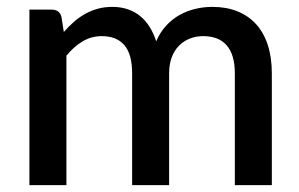

<svg xmlns="http://www.w3.org/2000/svg" viewBox="-20 -538 870 558"><path d="M65.5 0H173V-376C187.3 -393.7 203 -407.6 220 -417.7C237 -427.9 255.5 -433 275.5 -433C304.5 -433 326.5 -424.2 341.5 -406.7C356.5 -389.2 364 -361.8 364 -324.5V0H471.5V-324.5C471.5 -342.5 474.1 -358.2 479.2 -371.7C484.4 -385.2 491.5 -396.5 500.5 -405.5C509.5 -414.5 520 -421.3 532 -426C544 -430.7 556.8 -433 570.5 -433C600.8 -433 623.8 -423.9 639.2 -405.7C654.8 -387.6 662.5 -360.5 662.5 -324.5V0H770V-324.5C770 -355.2 766.2 -382.5 758.5 -406.5C750.8 -430.5 739.6 -450.7 724.8 -467.2C709.9 -483.7 691.8 -496.3 670.2 -505C648.8 -513.7 624.3 -518 597 -518C580.3 -518 563.9 -516.1 547.8 -512.2C531.6 -508.4 516.3 -502.5 502 -494.5C487.7 -486.5 474.7 -476.2 463 -463.5C451.3 -450.8 441.7 -435.7 434 -418C429 -433.3 422.7 -447.2 415 -459.5C407.3 -471.8 398.3 -482.3 387.8 -491C377.3 -499.7 365.2 -506.3 351.5 -511C337.8 -515.7 322.8 -518 306.5 -518C291.2 -518 276.9 -516.2 263.8 -512.5C250.6 -508.8 238.3 -503.8 226.8 -497.2C215.3 -490.8 204.5 -483.1 194.5 -474.2C184.5 -465.4 174.8 -455.7 165.5 -445L158.5 -489.5C154.5 -503.2 145.2 -510 130.5 -510H65.5Z"/></svg>

Font: Lato Semibold
Style: Regular
Weight: 600
Designer: Lukasz Dziedzic
Foundry: tyPoland Lukasz Dziedzic
Version: Version 2.006; 2014-01-15